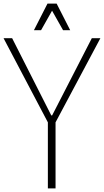

<svg xmlns="http://www.w3.org/2000/svg" viewBox="-27 -1055 582 1075"><path d="M241 0V-370L-7 -841H41L260 -409H265L487 -841H535L284 -370V0ZM326 -886 242 -1035H290L366 -886ZM163 -886 239 -1035H287L203 -886Z"/></svg>

Font: Matangi Light
Style: Regular
Weight: 300
Designer: Prashant Pant
Foundry: The Graphic Ant
Version: Version 3.002